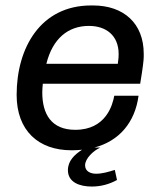

<svg xmlns="http://www.w3.org/2000/svg" viewBox="-20 -541 596 704"><path d="M321 -521H314C129 -521 41 -366 41 -193C41 -62 121 10 242 10H246C258 10 270 9 281 8C253 26 229 49 229 83C229 128 273 143 316 143C349 143 380 135 409 119L401 82C378 89 356 96 332 96C313 96 292 88 292 65C292 40 323 11 348 0H326C417 -24 475 -92 488 -190H399C393 -157 369 -65 256 -65C168 -65 135 -123 135 -202C135 -213 136 -223 137 -234H494C504 -294 507 -321 507 -333V-344C507 -455 434 -521 321 -521ZM412 -307H150C173 -400 230 -446 306 -446C369 -446 415 -411 415 -343C415 -335 415 -327 412 -307Z"/></svg>

Font: Chivo
Style: Italic
Weight: 400
Italic angle: -8°
Designer: Hector Gatti
Foundry: Omnibus-Type
Version: Version 1.003;PS 001.003;hotconv 1.0.70;makeotf.lib2.5.58329